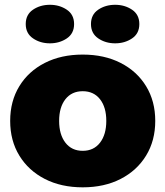

<svg xmlns="http://www.w3.org/2000/svg" viewBox="-20 -770 691 802"><path d="M325.5 12.5Q235.5 12.5 167.2 -22.5Q99 -57.5 60.8 -120Q22.5 -182.5 22.5 -265Q22.5 -347.5 60.8 -410Q99 -472.5 167.2 -507.2Q235.5 -542 325.5 -542Q415.5 -542 483.8 -507.2Q552 -472.5 590.2 -410Q628.5 -347.5 628.5 -265Q628.5 -182.5 590.2 -120Q552 -57.5 483.8 -22.5Q415.5 12.5 325.5 12.5ZM325.5 -140Q371.5 -140 397.8 -174Q424 -208 424 -265Q424 -322 397.8 -355.5Q371.5 -389 325.5 -389Q279.5 -389 253.2 -355.5Q227 -322 227 -265Q227 -208 253.2 -174Q279.5 -140 325.5 -140ZM188.5 -589Q148 -589 117.8 -609.8Q87.5 -630.5 87.5 -669.5Q87.5 -709 117.8 -729.5Q148 -750 188.5 -750Q228.5 -750 259 -729.5Q289.5 -709 289.5 -669.5Q289.5 -630 259 -609.5Q228.5 -589 188.5 -589ZM461 -589Q420.5 -589 390.2 -609.8Q360 -630.5 360 -669.5Q360 -709 390.2 -729.5Q420.5 -750 461 -750Q501 -750 531.5 -729.5Q562 -709 562 -669.5Q562 -630 531.5 -609.5Q501 -589 461 -589Z"/></svg>

Font: Epilogue Black
Style: Regular
Weight: 900
Designer: Tyler Finck
Foundry: Etcetera Type Co
Version: Version 2.111; ttfautohint (v1.8.3)